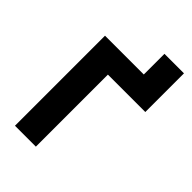

<svg xmlns="http://www.w3.org/2000/svg" viewBox="-256 -979 1078 1078"><g transform="rotate(45 283.0 -439.5)"><path d="M79 0V-715H387V-879H542V-572H245V0Z"/></g></svg>

Font: Wix Madefor Text ExtraBold
Style: Regular
Weight: 800
Designer: Dalton Maag Ltd
Foundry: Dalton Maag Ltd
Version: Version 3.100